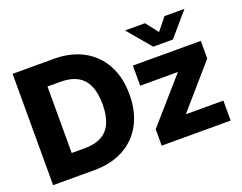

<svg xmlns="http://www.w3.org/2000/svg" viewBox="-115 -961 1488 1179"><g transform="rotate(-20 629.5 -371.0)"><path d="M318.4 0H125V-146.5H310.1Q376 -146.5 419.2 -170.2Q462.4 -193.8 483.6 -242.2Q504.9 -290.5 504.9 -363.8Q504.9 -437 483.4 -485.4Q461.9 -533.7 418.2 -557.4Q374.5 -581.1 308.1 -581.1H122.1V-727.5H318.8Q429.2 -727.5 510.7 -683.1Q592.3 -638.7 636.5 -557.1Q680.7 -475.6 680.7 -363.8Q680.7 -252 636.7 -170.4Q592.8 -88.9 511.5 -44.4Q430.2 0 318.4 0ZM224.1 -727.5V0H49.3V-727.5ZM758.8 0V-107.4L1005.9 -389.6V-391.1H760.7V-522.5H1204.6V-407.2L965.8 -132.3V-130.4H1209.5V0ZM919.4 -741.7 982.4 -661.1 1046.9 -741.7H1176.8V-740.7L1046.4 -588.9H918L790 -740.7V-741.7Z"/></g></svg>

Font: Inter 28pt ExtraBold
Style: Regular
Weight: 800
Designer: Rasmus Andersson
Foundry: rsms
Version: Version 4.001;git-66647c0bb